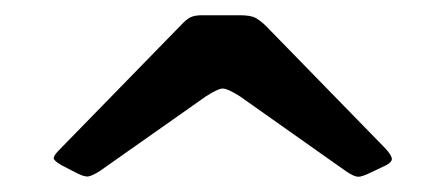

<svg xmlns="http://www.w3.org/2000/svg" viewBox="-20 -790 585 252"><path d="M249.5 -663 111 -565.5Q101.5 -559.5 96.2 -558.5Q91 -557.5 80.5 -563L61 -573Q50.5 -579 50.5 -582.5Q50.5 -586 58 -593.5L218.5 -758Q223.5 -763.5 229 -766.8Q234.5 -770 245.5 -770H294.5Q308.5 -770 314.8 -766.8Q321 -763.5 328 -757L485.5 -595.5Q493 -587.5 494.2 -582.5Q495.5 -577.5 485.5 -572.5L467.5 -564Q455.5 -558 450.2 -558Q445 -558 434.5 -565L295 -663.5Q278.5 -674 272 -673.8Q265.5 -673.5 249.5 -663Z"/></svg>

Font: Besley* Condensed
Style: Bold
Weight: 700
Width: 3
Designer: Owen Earl
Foundry: indestructible type*
Version: Version 3.000; ttfautohint (v1.8.3)